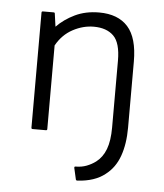

<svg xmlns="http://www.w3.org/2000/svg" viewBox="-49 -599 639 748"><g transform="rotate(5 270.0 -225.0)"><path d="M147 -85Q147 -80 142 -80H90Q85 -80 85 -85V-535Q85 -540 90 -540H132Q137 -540 137 -535L144 -485Q173 -515 214.5 -535Q256 -555 309 -555Q383 -555 421.5 -512Q460 -469 460 -376V-118Q460 -54 443 -6.5Q426 41 389 69Q369 85 342 94Q315 103 281 105Q276 105 275 101L265 57Q264 51 269 51Q293 51 312.5 43.5Q332 36 348 24Q373 5 385.5 -28Q398 -61 398 -113V-374Q398 -444 370.5 -471Q343 -498 293 -498Q251 -498 211 -476.5Q171 -455 147 -412Z"/></g></svg>

Font: Gowun Dodum
Style: Regular
Weight: 400
Designer: Yanghee Ryu
Foundry: Yanghee Ryu
Version: Version 2.000